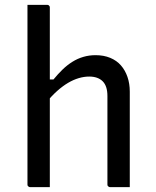

<svg xmlns="http://www.w3.org/2000/svg" viewBox="-20 -770 640 790"><path d="M104 0Q101 0 98.5 -1.5Q96 -3 94.5 -5Q93 -7 93 -11Q93 -91 93 -170.5Q93 -250 93 -330.5Q93 -411 93 -491Q93 -571 93 -651Q93 -683 93 -708.5Q93 -734 93 -750Q109 -750 122.5 -750Q136 -750 148.5 -750Q161 -750 174 -750Q178 -750 180 -748.5Q182 -747 183.5 -745Q185 -743 185 -739Q185 -647 185 -554.5Q185 -462 185 -369.5Q185 -277 185 -184.5Q185 -92 185 0Q171 0 158 0Q145 0 132 0Q119 0 104 0ZM170 -348V-443H200Q218 -465 237 -483.5Q256 -502 277.5 -515.5Q299 -529 323 -536Q347 -543 373 -543Q407 -543 433.5 -532Q460 -521 477.5 -501Q495 -481 504.5 -453.5Q514 -426 514 -393Q514 -345 514 -297Q514 -249 514 -200.5Q514 -152 514 -103Q514 -77 514 -51.5Q514 -26 514 0Q492 0 473.5 0Q455 0 433 0Q430 0 427.5 -1.5Q425 -3 423.5 -5Q422 -7 422 -11Q422 -72 422 -132.5Q422 -193 422 -253.5Q422 -314 422 -375Q422 -416 402.5 -435.5Q383 -455 347 -455Q326 -455 304 -448.5Q282 -442 260 -429Q238 -416 215.5 -396Q193 -376 170 -348Z"/></svg>

Font: RecMonoLinear Nerd Font Mono
Style: Regular
Weight: 400
Monospace: yes
Version: Version 1.085; ttfautohint (v1.8.4.7-5d5b);Nerd Fonts 3.2.1